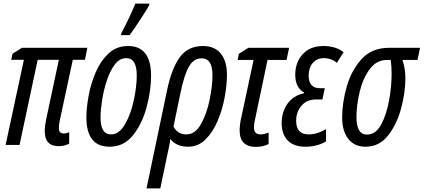

<svg xmlns="http://www.w3.org/2000/svg" viewBox="-20 -800 2339 1060"><path d="M304 7Q336 7 362 -7V-70Q356 -68 348 -65.5Q340 -63 333 -63Q305 -63 305 -92Q305 -110 310 -135L382 -470H449L462 -536H101L49 -503L42 -470H112L11 0H88L188 -470H305L235 -142Q227 -102 227 -76Q227 7 304 7Z M585 10Q664 10 714.5 -53.5Q765 -117 789.5 -208.5Q814 -300 814 -382Q814 -546 687 -546Q623 -546 579 -504.5Q535 -463 508 -400Q481 -337 469 -270Q457 -203 457 -152Q457 10 585 10ZM593 -58Q535 -58 535 -151Q535 -191 543.5 -246Q552 -301 569.5 -354.5Q587 -408 613.5 -443.5Q640 -479 677 -479Q735 -479 735 -384Q735 -322 718.5 -245.5Q702 -169 670 -113.5Q638 -58 593 -58ZM648 -606H695Q708 -622 730 -655Q752 -688 773 -720.5Q794 -753 803 -770L805 -780H727Q716 -751 691 -698.5Q666 -646 650 -617Z M789 240H865L907 39Q911 20 915 1.5Q919 -17 920 -33Q953 10 1018 10Q1074 10 1114.5 -30Q1155 -70 1181.5 -132.5Q1208 -195 1220.5 -263.5Q1233 -332 1233 -388Q1233 -462 1199 -504Q1165 -546 1101 -546Q1019 -546 974 -486Q929 -426 903 -305ZM1008 -58Q960 -58 938 -102L976 -285Q997 -388 1023.5 -433Q1050 -478 1093 -478Q1153 -478 1153 -386Q1153 -327 1137.5 -250Q1122 -173 1090 -115.5Q1058 -58 1008 -58Z M1393 11Q1432 11 1463 -5V-68Q1452 -64 1441 -61Q1430 -58 1419 -58Q1382 -58 1382 -97Q1382 -116 1390 -150L1457 -469H1562L1576 -536H1351L1299 -503L1292 -469H1380L1314 -160Q1303 -115 1303 -80Q1303 11 1393 11Z M1666 10Q1730 10 1780 -19V-87Q1731 -58 1684 -58Q1615 -58 1615 -133Q1615 -182 1644.5 -216.5Q1674 -251 1727 -251H1760L1773 -313H1747Q1684 -313 1684 -383Q1684 -425 1706.5 -452Q1729 -479 1768 -479Q1809 -479 1840 -453L1877 -512Q1833 -546 1766 -546Q1692 -546 1651 -500.5Q1610 -455 1610 -388Q1610 -316 1659 -289L1658 -285Q1598 -272 1566.5 -226.5Q1535 -181 1535 -120Q1535 -59 1568.5 -24.5Q1602 10 1666 10Z M1997 10Q2074 10 2122.5 -52Q2171 -114 2194.5 -201.5Q2218 -289 2218 -367Q2218 -398 2213.5 -423Q2209 -448 2202 -469H2285L2299 -536H2127Q2033 -536 1976.5 -474Q1920 -412 1894.5 -322.5Q1869 -233 1869 -152Q1869 -76 1903 -33Q1937 10 1997 10ZM2006 -57Q1948 -57 1948 -153Q1948 -219 1965.5 -292.5Q1983 -366 2020.5 -417.5Q2058 -469 2117 -469H2137Q2142 -436 2142 -391Q2142 -323 2128 -245Q2114 -167 2084 -112Q2054 -57 2006 -57Z"/></svg>

Font: Noto Sans UI Condensed
Style: Italic
Weight: 400
Width: 3
Italic angle: -12°
Designer: Monotype Design Team
Foundry: Monotype Imaging Inc.
Version: Version 1.901